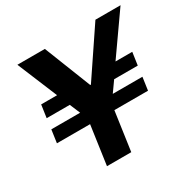

<svg xmlns="http://www.w3.org/2000/svg" viewBox="-153 -839 993 993"><g transform="rotate(-30 344.0 -343.0)"><path d="M211 0 244 -232H46L57 -309H229L203 -371H65L76 -447H171L72 -686H236L346 -407H350L538 -686H688L520 -447H620L609 -371H468L424 -309H601L590 -232H389L356 0Z"/></g></svg>

Font: Chivo SemiBold
Style: Italic
Weight: 600
Italic angle: -8.05°
Designer: Hector Gatti
Foundry: Omnibus-Type
Version: Version 2.002